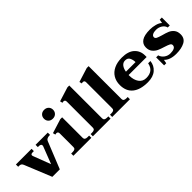

<svg xmlns="http://www.w3.org/2000/svg" viewBox="134 -1666 2616 2616"><g transform="rotate(-45 1442.5 -357.5)"><path d="M85 -388Q77 -409 64 -417.5Q51 -426 33 -426H11V-470H313V-426H290Q253 -426 253 -402Q253 -398 257 -386L353 -134L448 -379Q452 -387 452 -396Q452 -412 439.5 -419Q427 -426 412 -426H390V-470H625V-426H609Q588 -426 569.5 -417Q551 -408 544 -390L387 0H243Z M722 -640Q722 -677 746 -701Q770 -725 809 -725Q848 -725 872.5 -701Q897 -677 897 -640Q897 -603 872.5 -579Q848 -555 809 -555Q770 -555 746 -579Q722 -603 722 -640ZM649 -43H679Q733 -43 733 -82V-348Q733 -382 700 -382Q698 -382 679 -378L670 -415L875 -479H911V-82Q911 -43 965 -43H995V0H649Z M1024 -43H1053Q1107 -43 1107 -82V-586Q1107 -620 1075 -620Q1071 -620 1054 -616L1045 -653L1250 -717H1286V-83Q1286 -43 1340 -43H1365V0H1024Z M1397 -43H1426Q1480 -43 1480 -82V-586Q1480 -620 1448 -620Q1444 -620 1427 -616L1418 -653L1623 -717H1659V-83Q1659 -43 1713 -43H1738V0H1397Z M1959 -246V-234Q1959 -151 1996.5 -98.5Q2034 -46 2102 -46Q2167 -46 2207 -76Q2247 -106 2260 -171H2304Q2296 -92 2237 -41Q2178 10 2076 10Q1931 10 1854 -52.5Q1777 -115 1777 -235Q1777 -308 1810.5 -363.5Q1844 -419 1908 -449.5Q1972 -480 2061 -480Q2182 -480 2244 -423Q2306 -366 2306 -276V-246ZM1965 -304H2150Q2150 -347 2132 -384Q2114 -421 2065 -421Q2025 -421 1999.5 -389.5Q1974 -358 1965 -304Z M2445 -52 2435 3H2394V-151H2433Q2445 -108 2483.5 -79.5Q2522 -51 2572 -51Q2618 -51 2645.5 -65Q2673 -79 2673 -110Q2673 -131 2650.5 -143Q2628 -155 2577 -171Q2520 -188 2482.5 -205.5Q2445 -223 2417.5 -257Q2390 -291 2390 -345Q2390 -409 2441.5 -444.5Q2493 -480 2602 -480Q2653 -480 2704 -466Q2755 -452 2782 -425L2792 -480H2833V-327H2794Q2785 -367 2746 -392.5Q2707 -418 2657 -418Q2616 -418 2591 -404.5Q2566 -391 2566 -367Q2566 -345 2589 -333.5Q2612 -322 2664 -307Q2722 -292 2760 -276Q2798 -260 2825.5 -226Q2853 -192 2853 -136Q2853 -58 2788.5 -24Q2724 10 2624 10Q2503 10 2445 -52Z"/></g></svg>

Font: Taviraj Bold
Style: Regular
Weight: 700
Designer: Katatrad Team
Foundry: CadsonDemak
Version: Version 1.030